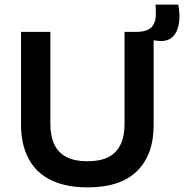

<svg xmlns="http://www.w3.org/2000/svg" viewBox="-20 -798 797 831"><path d="M359 13Q300 13 254 1Q208 -11 173.5 -34Q139 -57 116.5 -90Q94 -123 82.5 -165Q71 -207 71 -256V-660H198V-261Q198 -207 216 -171Q234 -135 269.5 -117.5Q305 -100 358 -100Q413 -100 448 -117.5Q483 -135 501 -171Q519 -207 519 -261V-660H645V-256Q645 -128 573 -57.5Q501 13 359 13ZM658 -622 567 -633 569 -660Q602 -660 620.5 -669.5Q639 -679 646.5 -695.5Q654 -712 654.5 -733Q655 -754 653 -778H752Q761 -724 752.5 -687Q744 -650 720.5 -633Q697 -616 658 -622Z"/></svg>

Font: Bricolage Grotesque 20pt SemiBold
Style: Regular
Weight: 600
Version: Version 1.001;gftools[0.9.33.dev8+g029e19f]